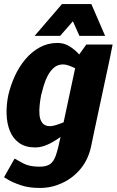

<svg xmlns="http://www.w3.org/2000/svg" viewBox="-21 -720 576 948"><path d="M291 -402Q264 -402 245.5 -386Q227 -370 214.5 -346Q202 -322 194.5 -296Q187 -270 182 -250Q178 -229 175 -203Q172 -177 174 -153Q176 -129 188 -113Q200 -97 226 -97Q238 -97 255.5 -102.5Q273 -108 293 -116L350 -383Q334 -391 318 -396.5Q302 -402 291 -402ZM51 63Q63 70 93.5 86.5Q124 103 174 103Q208 103 226 90.5Q244 78 254.5 48Q265 18 276 -35L278 -44Q248 -22 216 -7Q184 8 153 8Q105 8 74 -14Q43 -36 28 -73Q13 -110 11.5 -156Q10 -202 20 -250Q31 -298 52 -344Q73 -390 104 -427Q135 -464 175 -486Q215 -508 263 -508Q295 -508 322 -491.5Q349 -475 370 -451L405 -500H535L521 -430L444 -70L429 2Q415 68 376.5 114Q338 160 285.5 184Q233 208 177 208H176Q121 208 81.5 194.5Q42 181 20.5 168Q-1 155 -1 155ZM150 -543 285 -700H430L498 -543H371L339 -615L276 -543Z"/></svg>

Font: Epunda Sans ExtraBold
Style: Italic
Weight: 800
Italic angle: -12.0243°
Designer: Simon Atzbach
Foundry: typofactur
Version: Version 2.204; ttfautohint (v1.8.4.7-5d5b)